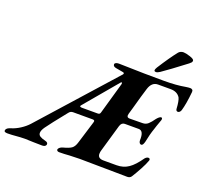

<svg xmlns="http://www.w3.org/2000/svg" viewBox="-210 -1038 1320 1220"><g transform="rotate(20 450.5 -428.5)"><path d="M-66 -11Q-63 -19 -55.5 -24Q-48 -29 -35 -33Q-5 -42 24.5 -61Q54 -80 75 -103L517 -598Q520 -601 520 -605Q520 -611 512 -612L462 -621Q442 -625 442 -639Q442 -646 450 -650Q458 -654 470 -654L555 -652Q619 -650 642 -650L778 -649Q860 -649 919 -660Q938 -663 949 -663Q958 -663 963.5 -658Q969 -653 968 -643Q960 -560 946 -513Q943 -504 937.5 -499Q932 -494 926 -494Q913 -494 912 -510Q909 -562 899 -582Q879 -614 834 -614H749Q707 -614 691 -563Q676 -516 650 -421L637 -376L635 -364Q635 -349 653 -349Q712 -349 740 -350Q762 -350 777.5 -364Q793 -378 811 -404Q826 -422 837 -425H840Q844 -425 846 -421Q848 -417 846 -409Q840 -394 830 -364Q827 -353 822 -339Q808 -300 797 -244Q790 -218 779 -218Q771 -218 766.5 -225Q762 -232 762 -242Q765 -307 730 -307H636Q614 -307 606 -281L553 -98Q549 -86 549 -73Q549 -42 588 -42H676Q723 -42 757 -66Q790 -88 829 -144Q840 -156 851 -156Q857 -156 860 -152Q863 -148 861 -141Q852 -115 831.5 -77Q811 -39 792 -9Q783 4 765 4L693 3Q483 0 443 0Q423 0 375 2Q338 5 305 5Q296 5 291.5 0.5Q287 -4 289 -10Q291 -16 298.5 -22Q306 -28 317 -31Q356 -41 373 -53Q390 -65 399 -96L422 -171L445 -246Q447 -252 447 -255Q447 -264 434 -264H302Q293 -264 286 -260.5Q279 -257 271 -246Q192 -148 165 -110Q148 -86 148 -69Q148 -55 160.5 -47Q173 -39 198 -33Q219 -28 215 -12Q210 2 189 2L131 1Q91 -1 72 -1Q59 -1 41 0Q23 1 14 2Q-16 5 -45 5Q-71 5 -66 -11ZM450 -310Q459 -310 463 -313Q467 -316 469 -323L530 -537Q532 -548 527 -548Q523 -548 518 -541L338 -327Q331 -320 331 -316Q331 -310 347 -310ZM697 -692V-694Q697 -699 705 -713Q759 -798 799 -848Q812 -862 832 -862Q847 -862 876.5 -852.5Q906 -843 906 -832Q906 -825 902 -820Q898 -815 889 -808Q784 -728 734 -694Q719 -684 709 -684Q697 -684 697 -692Z"/></g></svg>

Font: EB Garamond
Style: Bold Italic
Weight: 700
Italic angle: -17.2°
Designer: Georg Duffner and Octavio Pardo
Foundry: Georg Duffner
Version: Version 1.000